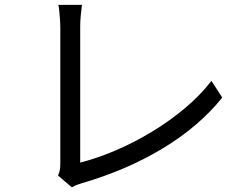

<svg xmlns="http://www.w3.org/2000/svg" viewBox="-20 -764 1040 801"><path d="M222.1 -31.8Q227.6 -43.8 229.6 -54.9Q231.6 -66.1 231.6 -80.8Q231.6 -96.3 231.6 -137.4Q231.6 -178.4 231.6 -235Q231.6 -291.7 231.6 -354.3Q231.6 -417 231.6 -476.5Q231.6 -536 231.6 -582.6Q231.6 -629.2 231.6 -652.5Q231.6 -666 230.2 -683.8Q228.8 -701.6 227.2 -718.1Q225.6 -734.5 223.5 -743.8H322Q319.4 -725.6 317 -700.1Q314.6 -674.6 314.6 -653.1Q314.6 -632.6 314.6 -594.8Q314.6 -556.9 314.6 -508.3Q314.6 -459.6 314.6 -406Q314.6 -352.5 314.6 -300.5Q314.6 -248.5 314.6 -203.9Q314.6 -159.2 314.6 -128Q314.6 -96.8 314.6 -85.7Q386.7 -104 463.2 -136.8Q539.7 -169.6 613.5 -214.2Q687.3 -258.9 751.4 -312.5Q815.5 -366.2 862.1 -426.6L907.2 -356.9Q809.8 -236 659.3 -145.1Q508.8 -54.3 321.9 0.2Q314 2.4 302.8 6.6Q291.6 10.9 279.8 17.6Z"/></svg>

Font: Noto Sans JP
Style: Regular
Weight: 100
Designer: Ryoko NISHIZUKA 西塚涼子 (kana, bopomofo & ideographs); Paul D. Hunt (Latin, Greek & Cyrillic); Sandoll Communications 산돌커뮤니
Foundry: Adobe
Version: Version 2.004;hotconv 1.0.118;makeotfexe 2.5.65603